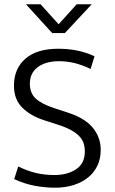

<svg xmlns="http://www.w3.org/2000/svg" viewBox="-20 -865 534 894"><path d="M251 -638Q296 -638 337.5 -630Q379 -622 420 -603L402 -544Q359 -564 324.5 -572Q290 -580 254 -580Q193 -580 156 -552.5Q119 -525 119 -475Q119 -431 147 -405.5Q175 -380 234 -361L301 -339Q378 -313 413.5 -268.5Q449 -224 449 -167Q449 -126 433.5 -93.5Q418 -61 390 -38.5Q362 -16 323 -3.5Q284 9 237 9Q189 9 141.5 0Q94 -9 46 -31L65 -90Q107 -69 147.5 -59.5Q188 -50 233 -50Q294 -50 334.5 -77Q375 -104 375 -160Q375 -180 369.5 -197.5Q364 -215 350 -230Q336 -245 312 -258.5Q288 -272 251 -284L186 -305Q123 -325 84 -363.5Q45 -402 45 -466Q45 -545 98 -591.5Q151 -638 251 -638ZM101 -845H169L253 -752L337 -845H407L282 -711H223Z"/></svg>

Font: Mukta Light
Style: Regular
Weight: 300
Designer: Girish Dalvi and Yashodeep Gholap
Foundry: Ek Type
Version: Version 2.538;PS 1.002;hotconv 16.6.51;makeotf.lib2.5.65220;